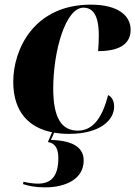

<svg xmlns="http://www.w3.org/2000/svg" viewBox="-20 -566 582 826"><path d="M276 10C413 10 471 -51 471 -107C471 -136 458 -151 445 -157C418 -50 374 -4 315 -4C247 -4 209 -55 209 -185C209 -344 261 -533 339 -533C378 -533 405 -503 405 -414C405 -388 404 -368 402 -346C507 -346 542 -386 542 -438C542 -498 489 -546 371 -546C126 -546 37 -354 37 -214C37 -85 104 -17 204 3L186 45C219 50 231 76 231 114C231 197 196 224 143 224C125 224 103 221 81 216L79 226C104 234 131 240 175 240C264 240 340 203 340 125C340 76 306 39 199 36L213 5C233 8 254 10 276 10Z"/></svg>

Font: Noto Serif Display ExtraBold
Style: Italic
Weight: 800
Italic angle: -12°
Designer: Monotype Design Team
Foundry: Monotype Imaging Inc.
Version: Version 2.009